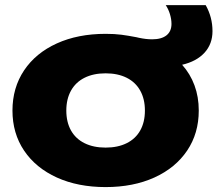

<svg xmlns="http://www.w3.org/2000/svg" viewBox="-20 -722 860 758"><path d="M29.2 -285.6Q29.2 -375.5 75.1 -444.2Q121.1 -512.8 204.4 -550.6Q287.8 -588.4 396.9 -588.4Q432.7 -588.4 459.2 -584.9Q485.7 -581.4 518 -575.2L528.5 -572.8Q556.2 -566.8 580.7 -566.8Q617.5 -566.8 637.3 -582.5Q657 -598.2 657 -627.6Q657 -645.9 651 -665.9Q645 -685.9 634.3 -701.8H792Q818.9 -654.1 818.9 -599Q818.9 -548.4 787.4 -513.9Q755.9 -479.5 699 -466.3Q731 -430.6 747.8 -385.1Q764.7 -339.6 764.7 -285.6Q764.7 -195.6 718.8 -127.4Q672.8 -59.1 589.5 -21.2Q506.1 16.6 396.9 16.6Q287.8 16.6 204.4 -21.2Q121.1 -59.1 75.1 -127.4Q29.2 -195.6 29.2 -285.6ZM552.1 -285.6Q552.1 -331 533.6 -364.2Q515.1 -397.5 480.1 -415Q445.1 -432.5 396.9 -432.5Q348.8 -432.5 313.8 -415Q278.8 -397.5 260.3 -364.2Q241.8 -331 241.8 -285.6Q241.8 -239.9 260.3 -206.9Q278.8 -174 313.8 -156.7Q348.8 -139.3 396.9 -139.3Q445.1 -139.3 480.1 -156.7Q515.1 -174 533.6 -206.9Q552.1 -239.9 552.1 -285.6Z"/></svg>

Font: Unbounded Variable
Style: Regular
Weight: 400
Designer: Luke Prowse, Jean-Baptiste Morizot, Fátima Lázaro, Florian Runge
Foundry: NaN
Version: Version 1.600;FEAKit 1.0